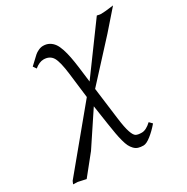

<svg xmlns="http://www.w3.org/2000/svg" viewBox="-183 -573 919 943"><g transform="rotate(-30 276.5 -102.0)"><path d="M228 -254.9Q219.2 -326.7 204.1 -353Q188 -379.9 152.8 -379.9Q128.9 -379.9 102.1 -357.9L89.8 -376Q97.7 -382.8 112.5 -397.2Q127.4 -411.6 135.7 -418.9Q144 -426.3 157.5 -432.6Q170.9 -439 184.1 -439Q203.6 -439 218.5 -430.7Q233.4 -422.4 243.7 -408.2Q253.9 -394 261.7 -370.4Q269.5 -346.7 274.4 -320.8Q279.3 -296.4 284.2 -258.8L294.9 -172.9L487.8 -436Q502.9 -432.1 509.8 -432.1Q520.5 -432.1 538.3 -433.8Q556.2 -435.5 568.8 -437.5L581.5 -439L487.8 -332L300.3 -127.9L323.2 50.8Q330.6 108.9 339.8 134.8Q348.6 160.6 359.1 166.7Q369.6 172.9 392.1 172.9Q416.5 172.9 446.3 145L461.9 161.1Q436.5 190.9 410.4 211.4Q384.3 231.9 367.7 231.9Q351.1 231.9 338.6 228Q326.2 224.1 316.4 213.9Q306.6 203.6 300.3 191.2Q293.9 178.7 287.8 155.8Q281.7 132.8 277.8 110.4Q273.9 87.9 268.1 50.8L252 -57.1L130.4 126L43 234.9L-2 225.1L-27.8 224.1L-21 208L245.1 -113.8Z"/></g></svg>

Font: Linux Biolinum G
Style: Italic
Weight: 400
Italic angle: -12°
Designer: Philipp H. Poll
Foundry: Philipp H. Poll
Version: Version 0.5.1